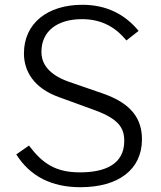

<svg xmlns="http://www.w3.org/2000/svg" viewBox="-20 -772 672 802"><path d="M508 -603 559 -643C502 -712 425 -752 324 -752C179 -752 80 -675 80 -549C80 -479 117 -405 227 -366L378 -311C477 -274 499 -237 499 -183C499 -86 419 -52 314 -52C211 -52 157 -90 101 -164L48 -127C106 -35 196 10 316 10C475 10 573 -64 573 -190C573 -278 527 -341 408 -382L266 -431C168 -466 153 -520 153 -555C153 -642 219 -692 323 -692C411 -692 468 -652 508 -603Z"/></svg>

Font: 18Franklin Light
Style: Regular
Weight: 300
Designer: Pablo Impallari, Rodrigo Fuenzalida (Modified by Dan O. Williams)
Version: Version 0.025;PS 000.025;hotconv 1.0.88;makeotf.lib2.5.64775